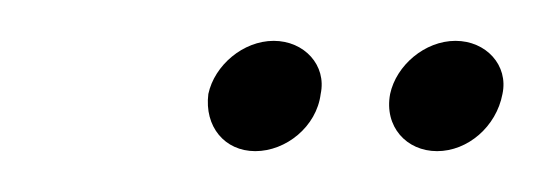

<svg xmlns="http://www.w3.org/2000/svg" viewBox="-20 -671 266 94"><path d="M82 -625C80 -609 90 -597 105 -597C120 -597 135 -609 137 -625C140 -639 129 -651 114 -651C99 -651 85 -639 82 -625ZM171 -625C168 -609 179 -597 194 -597C209 -597 223 -609 226 -625C229 -639 218 -651 203 -651C188 -651 174 -639 171 -625Z"/></svg>

Font: Moniqa Ita Display
Style: Italic
Weight: 400
Italic angle: -10°
Designer: Rajesh Rajput
Foundry: Rajesh Rajput
Version: Version 1.000